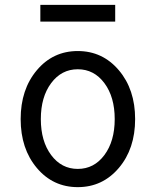

<svg xmlns="http://www.w3.org/2000/svg" viewBox="-20 -760 640 790"><path d="M469 -69Q402 10 300 10Q198 10 131.5 -69Q65 -148 65 -270Q65 -392 131.5 -471Q198 -550 300 -550Q402 -550 469 -471Q536 -392 536 -270Q536 -148 469 -69ZM190.5 -122Q233 -65 300 -65Q367 -65 409.5 -122Q452 -179 452 -270Q452 -361 409.5 -418Q367 -475 300 -475Q233 -475 190.5 -418Q148 -361 148 -270Q148 -179 190.5 -122ZM146 -671V-740H454V-671Z"/></svg>

Font: CommitMono
Style: 450Regular
Weight: 450
Designer: Eigil Nikolajsen
Foundry: Eigil Nikolajsen
Version: Version 1.002